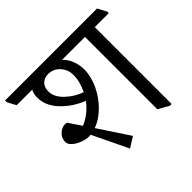

<svg xmlns="http://www.w3.org/2000/svg" viewBox="-192 -841 1081 1081"><g transform="rotate(-45 349.0 -300.5)"><path d="M618 -580V32H603L540 -4V-580H358Q382 -556 395 -523.5Q408 -491 408 -454Q408 -398 381 -340.5Q354 -283 309.5 -239Q265 -195 216 -178L337 5L275 44L173 -168Q169 -167 161 -167Q137 -167 109 -177.5Q81 -188 62 -205Q43 -222 43 -240Q43 -271 65.5 -291.5Q88 -312 112 -312Q121 -312 127 -310L178 -234Q245 -262 289 -322Q213 -352 160.5 -407.5Q108 -463 108 -529Q108 -558 120 -580H-4L-31 -631V-645H701L729 -593V-580ZM244 -579Q215 -579 196 -560.5Q177 -542 177 -508Q177 -464 219.5 -423.5Q262 -383 315 -365Q343 -421 343 -476Q343 -516 315.5 -547.5Q288 -579 244 -579Z"/></g></svg>

Font: Grenzecho Serif
Style: Serif-Regular
Weight: 400
Designer: Dan Reynolds
Foundry: Dan Reynolds
Version: Version 1.001; ttfautohint (v1.1) -l 5 -r 5 -G 72 -x 0 -D la